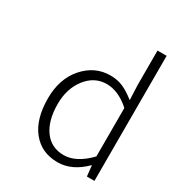

<svg xmlns="http://www.w3.org/2000/svg" viewBox="-189 -919 983 1057"><g transform="rotate(30 302.5 -391.0)"><path d="M333 13Q231 13 171.5 -60.5Q112 -134 112 -266Q112 -391 181 -469Q250 -547 348 -547Q393 -547 428.5 -531.5Q464 -516 507 -482L503 -578V-795H561V0H513L506 -67H504Q424 13 333 13ZM343 -38Q422 -38 503 -122V-430Q429 -496 354 -496Q277 -496 225.5 -430Q174 -364 174 -266Q174 -161 218.5 -99.5Q263 -38 343 -38Z"/></g></svg>

Font: NotoSansHansLight
Style: Regular
Weight: 300
Designer: Ryoko NISHIZUKA  (kana & ideographs); Paul D. Hunt (Latin, Greek & Cyrillic); Wenlong ZHANG  (bopomofo); Sandoll Communi
Foundry: Adobe Systems Incorporated
Version: Version 1.00;December 8, 2021;FontCreator 13.0.0.2675 64-bit